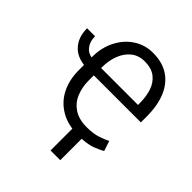

<svg xmlns="http://www.w3.org/2000/svg" viewBox="-244 -885 1261 1261"><g transform="rotate(45 386.5 -255.0)"><path d="M30.8 -527.8H105Q105 -475.6 133.8 -442.4Q162.6 -409.2 226.1 -409.2V-340.8Q129.9 -340.8 80.3 -391.6Q30.8 -442.4 30.8 -527.8ZM488.8 11.2Q391.6 11.2 324.2 -28.1Q256.8 -67.4 221.9 -136.2Q187 -205.1 187 -294.4V-416Q187 -505.4 222.7 -574.2Q258.3 -643.1 318.6 -681.9Q378.9 -720.7 452.6 -720.2Q540 -720.2 599.1 -680.4Q658.2 -640.6 688 -567.6Q717.8 -494.6 717.8 -395.5V-340.3H244.1V-408.2H623.5V-424.3Q623.5 -484.9 607.2 -534.2Q590.8 -583.5 553.2 -612.8Q515.6 -642.1 452.6 -642.1Q397.5 -642.1 359.1 -611.6Q320.8 -581.1 300.8 -529.8Q280.8 -478.5 280.8 -416V-294.4Q280.8 -231.4 302 -179.7Q323.2 -127.9 369.1 -97.2Q415 -66.4 488.8 -66.4Q549.3 -66.4 589.8 -80.1Q630.4 -93.8 657.2 -107.4L680.2 -37.6Q663.1 -25.9 616.5 -7.3Q569.8 11.2 488.8 11.2ZM519 -41V209.5H428.7V-41Z"/></g></svg>

Font: RobotoDEMO
Style: Regular
Weight: 400
Designer: Christian Robertson
Foundry: Google
Version: Version 2.136